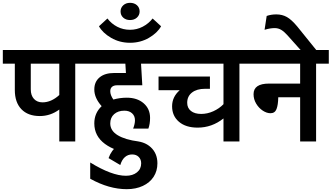

<svg xmlns="http://www.w3.org/2000/svg" viewBox="-30 -1002 2349 1360"><path d="M-10 -648H593V-551H503V0H390V-226Q327 -180 252 -180Q168 -180 121.5 -228.5Q75 -277 75 -364V-551H-10ZM271 -277Q333 -277 390 -329V-551H188V-369Q188 -326 210.5 -301.5Q233 -277 271 -277Z M573 -648H1083V-551H969L978 -398H800Q776 -398 763.5 -387Q751 -376 751 -356Q751 -328 773 -297Q819 -310 868 -310Q942 -310 987.5 -270.5Q1033 -231 1033 -167Q1033 -124 1021 -91H913Q926 -124 926 -150Q926 -181 905.5 -199.5Q885 -218 851 -218Q806 -218 778.5 -193.5Q751 -169 751 -128Q751 -76 804 -44Q857 -12 951 0L913 85Q789 73 713.5 17.5Q638 -38 638 -128Q638 -201 690 -250Q638 -308 638 -368Q638 -423 675.5 -454Q713 -485 779 -485H862L858 -551H573Z M1085 155Q1085 209 1058 250.5Q1031 292 981.5 315Q932 338 868 338Q742 338 609 264V149Q762 243 862 243Q910 243 940 219Q970 195 970 155Q970 127 952.5 109.5Q935 92 906 92Q876 92 854.5 111Q833 130 822 167L739 118Q758 63 803 30Q848 -3 911 -3Q990 -3 1037.5 40.5Q1085 84 1085 155Z M891 -699Q817 -699 757 -734Q697 -769 671 -816L731 -871Q759 -834 800.5 -812.5Q842 -791 891 -791Q939 -791 981 -813Q1023 -835 1051 -871L1111 -816Q1085 -769 1025 -734Q965 -699 891 -699ZM824 -921Q824 -947 843 -964.5Q862 -982 891 -982Q921 -982 940 -965Q959 -948 959 -921Q959 -895 940 -877.5Q921 -860 891 -860Q862 -860 843 -877Q824 -894 824 -921Z M1189 -249Q1189 -316 1243 -363H1093V-460H1457V-373H1422Q1364 -373 1330 -346.5Q1296 -320 1296 -274Q1296 -237 1322.5 -216Q1349 -195 1395 -195Q1439 -195 1481 -214Q1523 -233 1553 -264V-551H1063V-648H1756V-551H1666V0H1553V-163Q1471 -98 1370 -98Q1286 -98 1237.5 -139.5Q1189 -181 1189 -249Z M2299 -551H2209V0H2096V-313H1941Q1940 -258 1928.5 -229Q1917 -200 1886 -200Q1859 -200 1831 -218.5Q1803 -237 1784.5 -268Q1766 -299 1766 -335Q1766 -410 1876 -410H2096V-551H1736V-648H2299Z M2108 -638 2007 -751Q1983 -778 1962 -790.5Q1941 -803 1916 -803Q1883 -803 1844 -791L1859 -889Q1890 -900 1927 -900Q1969 -900 2002 -881.5Q2035 -863 2075 -815L2218 -638Z"/></svg>

Font: Madhuban Medium
Style: Regular
Weight: 500
Designer: jaikishan Patel
Foundry: MagicType
Version: Version 1.000